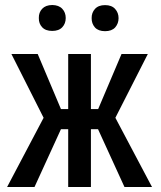

<svg xmlns="http://www.w3.org/2000/svg" viewBox="-20 -743 640 763"><path d="M341.3 -229.5V0H251V-229.5H222.2L117.2 0H8.3L153.3 -274.9L25.4 -528.3H129.9L222.2 -309.6H251V-528.3H341.3V-309.6H370.1L462.9 -528.3H567.4L438.5 -274.9L584 0H474.6L369.6 -229.5ZM344.2 -670.9Q343.8 -692.4 357.4 -707.5Q371.1 -722.7 397.5 -722.7Q423.8 -722.7 437.5 -707.5Q451.2 -692.4 451.2 -670.9Q451.2 -649.4 437.5 -633.8Q423.8 -619.1 397.5 -619.1Q371.1 -619.1 357.4 -633.8Q343.8 -649.4 344.2 -670.9ZM134.3 -671.4Q133.8 -693.4 147.5 -708Q161.1 -722.7 187.5 -723.1Q213.9 -722.7 227.5 -708Q241.2 -693.4 241.2 -671.4Q241.2 -649.4 227.5 -634.8Q213.9 -620.1 187.5 -620.1Q161.1 -620.1 147.5 -634.8Q133.8 -649.4 134.3 -671.4Z"/></svg>

Font: RobotoMono-Regular
Style: Regular
Weight: 400
Designer: Google
Version: Version 2.000985; 2015; ttfautohint (v1.3)